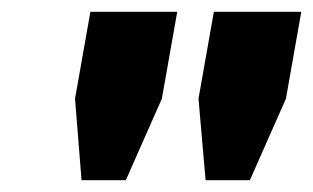

<svg xmlns="http://www.w3.org/2000/svg" viewBox="-20 -707 530 325"><path d="M118 -402 107 -540 133 -687H280L254 -540L193 -402ZM328 -402 316 -540 342 -687H490L464 -540L403 -402Z"/></svg>

Font: Archivo SemiBold ExtraBold
Style: Italic
Weight: 800
Italic angle: -10°
Version: Version 2.001